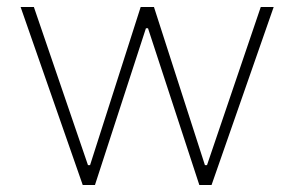

<svg xmlns="http://www.w3.org/2000/svg" viewBox="-20 -530 843 550"><path d="M217 0 39 -510H77L232 -57H238L383 -510H421L567 -57H573L727 -510H764L586 0H551L404 -449H398L252 0Z"/></svg>

Font: Saira Thin
Style: Regular
Weight: 100
Designer: Hector Gatti with collaboration of the Omnibus-Type team
Foundry: Omnibus-Type
Version: Version 1.101